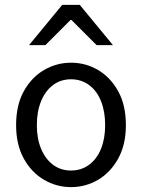

<svg xmlns="http://www.w3.org/2000/svg" viewBox="-20 -755 582 787"><path d="M271 12Q212 12 160.5 -18Q109 -48 77.5 -105Q46 -162 46 -242Q46 -324 77.5 -381Q109 -438 160.5 -468Q212 -498 271 -498Q331 -498 382 -468Q433 -438 464.5 -381Q496 -324 496 -242Q496 -162 464.5 -105Q433 -48 382 -18Q331 12 271 12ZM271 -56Q313 -56 345 -79.5Q377 -103 394 -145Q411 -187 411 -242Q411 -298 394 -340.5Q377 -383 345 -406.5Q313 -430 271 -430Q229 -430 197.5 -406.5Q166 -383 148.5 -340.5Q131 -298 131 -242Q131 -187 148.5 -145Q166 -103 197.5 -79.5Q229 -56 271 -56ZM99 -570 235 -735H307L443 -570H376L273 -673H269L166 -570Z"/></svg>

Font: Source Sans 3 ExtraLight
Style: Regular
Weight: 400
Version: Version 3.052;hotconv 1.1.0;makeotfexe 2.6.0